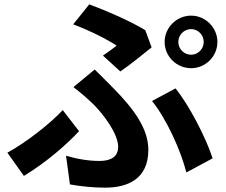

<svg xmlns="http://www.w3.org/2000/svg" viewBox="-20 -810 1040 884"><path d="M801 -617C801 -649 827 -676 860 -676C892 -676 918 -649 918 -617C918 -585 892 -558 860 -558C827 -558 801 -585 801 -617ZM738 -617C738 -550 793 -496 860 -496C926 -496 981 -550 981 -617C981 -683 926 -738 860 -738C793 -738 738 -683 738 -617ZM454 -554 534 -481C575 -508 652 -571 678 -592L649 -671C580 -713 474 -759 391 -790L317 -698C392 -670 473 -629 517 -600C503 -589 478 -570 454 -554ZM284 -93 302 39C351 48 409 54 464 54C568 54 663 14 663 -120C663 -212 604 -302 497 -409C471 -436 445 -461 416 -490L318 -409C351 -384 385 -354 410 -330C455 -285 524 -195 524 -134C524 -87 489 -69 438 -69C390 -69 338 -77 284 -93ZM838 -16 959 -81C929 -174 851 -326 788 -403L680 -345C747 -262 813 -116 838 -16ZM344 -206 269 -303C209 -239 100 -154 14 -107L90 0C197 -65 288 -146 344 -206Z"/></svg>

Font: Noto Sans Mono CJK TC
Style: Bold
Weight: 700
Designer: Ryoko NISHIZUKA 西塚涼子 (kana, bopomofo & ideographs); Paul D. Hunt (Latin, Greek & Cyrillic); Sandoll Communications 산돌커뮤니
Foundry: Adobe
Version: Version 2.004;hotconv 1.0.118;makeotfexe 2.5.65603